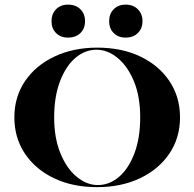

<svg xmlns="http://www.w3.org/2000/svg" viewBox="-20 -785 827 817"><path d="M393.5 11.3Q288.7 11.3 209.7 -26.6Q130.6 -64.5 85.9 -131.5Q41.1 -198.4 41.1 -285.5Q41.1 -372.6 86.3 -439.5Q131.5 -506.5 211.7 -544.4Q291.9 -582.3 393.5 -582.3Q498.4 -582.3 577.4 -544.4Q656.5 -506.5 701.2 -439.5Q746 -372.6 746 -285.5Q746 -198.4 700.8 -131.5Q655.6 -64.5 575.8 -26.6Q496 11.3 393.5 11.3ZM396 2.4Q446 2.4 486.7 -32.7Q527.4 -67.7 552 -132.7Q576.6 -197.6 576.6 -285.5Q576.6 -374.2 550 -438.7Q523.4 -503.2 480.6 -538.3Q437.9 -573.4 391.1 -573.4Q341.1 -573.4 300.4 -538.3Q259.7 -503.2 235.1 -438.3Q210.5 -373.4 210.5 -285.5Q210.5 -197.6 237.1 -132.7Q263.7 -67.7 306.5 -32.7Q349.2 2.4 396 2.4ZM269.4 -625Q237.9 -625 218.5 -644.4Q199.2 -663.7 199.2 -695.2Q199.2 -725.8 218.5 -745.6Q237.9 -765.3 269.4 -765.3Q302.4 -765.3 322.2 -745.6Q341.9 -725.8 341.9 -695.2Q341.9 -663.7 322.2 -644.4Q302.4 -625 269.4 -625ZM514.5 -625Q483.1 -625 463.7 -644.4Q444.4 -663.7 444.4 -695.2Q444.4 -725.8 463.7 -745.6Q483.1 -765.3 514.5 -765.3Q546.8 -765.3 566.5 -745.6Q586.3 -725.8 586.3 -695.2Q586.3 -663.7 566.5 -644.4Q546.8 -625 514.5 -625Z"/></svg>

Font: Playfair 144pt SemiExpanded Black
Style: Regular
Weight: 900
Width: 6
Designer: Claus Eggers Sørensen
Foundry: Claus Eggers Sørensen
Version: Version 2.203